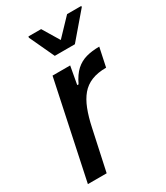

<svg xmlns="http://www.w3.org/2000/svg" viewBox="-181 -798 758 877"><g transform="rotate(-30 198.5 -360.0)"><path d="M16 0 124 -510H217L200 -416H207Q227 -458 251 -479.5Q275 -501 305.5 -509.5Q336 -518 375 -518L354 -419Q309 -419 277 -406Q245 -393 223.5 -367.5Q202 -342 187 -303.5Q172 -265 161 -213L115 0ZM178 -583 117 -714 118 -720H185L238 -632L322 -720H397L396 -714L284 -583Z"/></g></svg>

Font: Saira SemiCondensed Medium
Style: Italic
Weight: 500
Width: 4
Italic angle: -12°
Designer: Hector Gatti with collaboration of the Omnibus-Type team
Foundry: Omnibus-Type
Version: Version 1.101